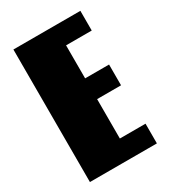

<svg xmlns="http://www.w3.org/2000/svg" viewBox="-189 -878 874 977"><g transform="rotate(-30 248.0 -389.5)"><path d="M440.4 -778.8V-663.1H289.6V-469.2H430.2V-347.2H289.6V-115.7H440.4V0H46.9V-778.8Z"/></g></svg>

Font: Coda Caption ExtraBold
Style: Regular
Weight: 800
Designer: vernon adams
Foundry: vernon adams
Version: Version 1.002